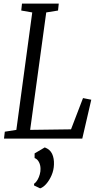

<svg xmlns="http://www.w3.org/2000/svg" viewBox="-20 -763 553 1057"><path d="M2 0 6.5 -38 70 -48 157.5 -694.5 97 -705 101 -743H303.5L299.5 -705L234.5 -694.5L146 -48L371 -51L437 -223L482.5 -214L433 0ZM167.5 258V249Q179.5 240 187.2 226Q195 212 199.2 196.2Q203.5 180.5 203 166Q203 145.5 194.2 129Q185.5 112.5 170.5 107V81.5L226.5 48.5Q255.5 59.5 267 84.2Q278.5 109 277 143Q276 174 264 201.8Q252 229.5 235 249Q218 268.5 201 274Z"/></svg>

Font: Merriweather 24pt SemiCondensed Light
Style: Italic
Weight: 300
Width: 4
Italic angle: -7.8°
Designer: Eben Sorkin
Foundry: Eben Sorkin
Version: Version 2.101